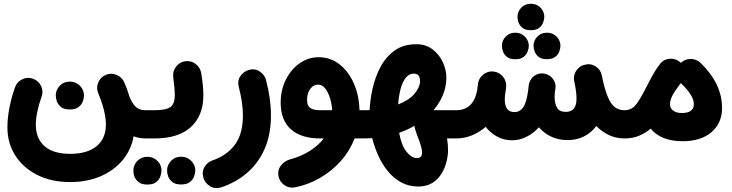

<svg xmlns="http://www.w3.org/2000/svg" viewBox="-20 -676 3850 1010"><path d="M349.1 281.7Q250.5 281.7 176.3 244.4Q102.1 207 60.5 142.1Q19 77.1 19 -5.9Q19 -57.1 30.3 -112.8Q41.5 -168.5 59.6 -218.3Q70.8 -247.1 98.9 -259.8Q127 -272.5 155.3 -261.2Q183.6 -250.5 196.5 -222.4Q209.5 -194.3 198.2 -165.5Q185.5 -130.9 177 -91.6Q168.5 -52.2 168.5 -19.5Q168.5 52.7 214.4 93Q260.3 133.3 349.6 133.3Q439 133.3 488 93Q537.1 52.7 537.1 -21Q537.1 -45.9 532 -72.8Q526.9 -99.6 518.1 -127.9Q514.2 -138.2 510.7 -148.9L510.3 -150.9Q504.4 -167 497.1 -184.6Q484.9 -212.9 496.6 -241.5Q508.3 -270 536.1 -282.2Q564 -293.9 592.8 -282.2Q621.6 -270.5 633.8 -242.7Q644 -218.8 652.3 -194.8Q652.3 -193.8 652.3 -193.4L652.8 -192.9Q656.2 -183.1 659.2 -173.3Q672.4 -136.2 691.7 -116.2Q710.9 -96.2 744.6 -96.2H745.1Q775.9 -96.2 797.4 -74.5Q818.8 -52.7 818.8 -22Q818.8 8.3 797.4 30.3Q775.9 52.2 745.1 52.2H744.6Q713.9 52.2 682.6 41Q670.4 111.8 625.2 166.3Q580.1 220.7 509 251.2Q438 281.7 349.1 281.7ZM273.4 -174.3Q273.4 -202.1 293.9 -224.4Q314.5 -246.6 346.2 -246.6Q369.1 -246.6 385 -236.8Q400.9 -227.1 410.2 -212.9Q421.9 -193.4 421.9 -174.3Q421.9 -159.7 415.5 -142.3Q409.2 -125 392.8 -112.5Q376.5 -100.1 347.2 -100.1Q316.9 -100.1 301.3 -112.8Q285.6 -125.5 279.3 -142.1Q273.4 -158.2 273.4 -174.3Z M670.4 -22Q670.4 -52.7 692.6 -74.5Q714.8 -96.2 745.1 -96.2H793.9Q824.7 -96.2 846.7 -74.5Q868.7 -52.7 868.7 -22Q868.7 8.3 846.7 30.3Q824.7 52.2 793.9 52.2H745.1Q714.8 52.2 692.6 30.3Q670.4 8.3 670.4 -22Z M719.7 -22Q719.7 -52.7 741.7 -74.5Q763.7 -96.2 793.9 -96.2Q852.5 -96.2 876 -112.5Q899.4 -128.9 899.4 -175.8Q899.4 -212.4 891.1 -270.5Q887.7 -300.8 906.2 -325.4Q924.8 -350.1 955.1 -354Q985.4 -357.9 1009.5 -339.4Q1033.7 -320.8 1038.6 -290.5Q1049.8 -222.7 1049.8 -174.8Q1049.8 -67.9 984.1 -7.8Q918.5 52.2 793.9 52.2Q763.7 52.2 741.7 30.3Q719.7 8.3 719.7 -22ZM858.9 220.2Q858.9 192.4 879.6 170.4Q900.4 148.4 931.6 148.4Q954.6 148.4 970.5 158.2Q986.3 168 995.6 182.1Q1007.3 200.7 1007.3 220.2Q1007.3 234.9 1001 252.2Q994.6 269.5 978.5 282Q962.4 294.4 932.6 294.4Q902.3 294.4 886.7 281.7Q871.1 269 864.7 252.4Q858.9 236.3 858.9 220.2ZM681.6 220.7Q681.6 192.9 702.1 170.9Q722.7 148.9 754.4 148.9Q777.3 148.9 793.2 158.7Q809.1 168.5 818.4 182.6Q829.6 200.7 829.6 220.7Q829.6 235.4 823.2 252.7Q816.9 270 800.8 282.5Q784.7 294.9 755.4 294.9Q725.1 294.9 709.5 282.2Q693.8 269.5 687 252.9Q684.1 244.6 682.9 236.3Q681.6 228 681.6 220.7Z M1282.2 -305.7Q1317.9 -318.8 1345.5 -300.5Q1373 -282.2 1379.4 -254.9Q1405.3 -157.2 1405.3 -68.4Q1405.3 31.7 1372.1 107.2Q1338.9 182.6 1280 233.2Q1221.2 283.7 1145 309.1Q1111.8 319.8 1085.2 303.7Q1058.6 287.6 1050.3 260.7Q1040.5 226.1 1056.6 200.9Q1072.8 175.8 1097.2 168Q1172.4 142.6 1215.1 85.9Q1257.8 29.3 1257.8 -68.4Q1257.8 -134.8 1236.3 -217.8Q1227.5 -251 1243.7 -274.4Q1259.8 -297.9 1282.2 -305.7Z M1663.6 52.2Q1564.5 52.2 1510.5 4.4Q1456.5 -43.5 1456.5 -136.2Q1456.5 -202.6 1483.6 -256.8Q1510.7 -311 1556.2 -343Q1601.6 -375 1656.2 -375Q1718.3 -375 1765.9 -337.6Q1813.5 -300.3 1841.3 -237.1Q1869.1 -173.8 1871.1 -96.2H1895.5Q1926.3 -96.2 1947.8 -74.5Q1969.2 -52.7 1969.2 -22Q1969.2 8.3 1947.8 30.3Q1926.3 52.2 1895.5 52.2H1845.2Q1819.3 119.1 1771.5 172.4Q1723.6 225.6 1661.6 261Q1599.6 296.4 1531.2 309.6Q1501.5 315.4 1475.8 297.6Q1450.2 279.8 1444.8 250Q1439 219.7 1457 195.6Q1475.1 171.4 1503.9 163.1Q1565.4 146 1610.4 117.4Q1655.3 88.9 1683.1 52.2ZM1662.6 -96.2H1727.5Q1725.6 -128.4 1716.1 -159.4Q1706.5 -190.4 1690.7 -210.7Q1674.8 -231 1652.8 -231Q1628.9 -231 1612.1 -208.5Q1595.2 -186 1595.2 -149.9Q1595.2 -119.6 1612.5 -107.9Q1629.9 -96.2 1662.6 -96.2Z M1821.3 -22Q1821.3 -52.7 1843.3 -74.5Q1865.2 -96.2 1895.5 -96.2Q1910.2 -96.2 1924.3 -96.7Q1926.8 -151.9 1940.4 -212.2Q1954.1 -272.5 1982.2 -325Q2010.3 -377.4 2056.4 -410.4Q2102.5 -443.4 2170.4 -443.4Q2220.2 -443.4 2255.6 -416.3Q2291 -389.2 2309.6 -348.4Q2328.1 -307.6 2328.1 -266.6Q2328.1 -221.7 2310.5 -178Q2293 -134.3 2260.3 -96.2H2378.9Q2409.7 -96.2 2431.2 -74.5Q2452.6 -52.7 2452.6 -22Q2452.6 8.3 2431.2 30.3Q2409.7 52.2 2378.9 52.2H2331.5Q2336.9 83.5 2336.9 113.3Q2336.9 143.1 2328.4 176.5Q2319.8 210 2301.5 239.3Q2283.2 268.6 2253.2 286.9Q2223.1 305.2 2180.2 305.2Q2130.4 305.2 2090.6 283.4Q2050.8 261.7 2020.8 225.1Q1990.7 188.5 1970.2 143.1Q1949.7 97.7 1938 50.8Q1917 52.2 1895.5 52.2Q1865.2 52.2 1843.3 30.3Q1821.3 8.3 1821.3 -22ZM2155.3 -288.6Q2124 -288.6 2102.3 -247.8Q2080.6 -207 2074.2 -126.5Q2132.8 -149.4 2161.1 -183.6Q2189.5 -217.8 2189.5 -249Q2189.5 -267.1 2182.4 -277.8Q2175.3 -288.6 2155.3 -288.6ZM2178.7 46.9Q2172.4 30.3 2167 14.2Q2161.6 -2 2159.7 -14.2Q2122.6 7.8 2079.6 22.5Q2091.8 89.8 2118.9 122.8Q2146 155.8 2172.9 155.8Q2200.2 155.8 2200.2 126.5Q2200.2 110.8 2193.6 89.4Q2187 67.9 2178.7 46.9Z M2304.7 -22Q2304.7 -52.7 2326.7 -74.5Q2348.6 -96.2 2378.9 -96.2Q2469.7 -96.2 2489.7 -199.2Q2491.2 -213.9 2494.6 -236.8V-237.8Q2495.1 -238.3 2495.1 -239.3Q2495.1 -239.3 2495.1 -239.7Q2499 -261.2 2515.1 -277.3Q2515.6 -277.8 2516.1 -278.3Q2516.1 -278.3 2516.1 -278.3Q2528.3 -290.5 2544.9 -296.4Q2561.5 -302.2 2579.1 -299.3Q2609.4 -294.9 2627.9 -270Q2646.5 -245.1 2642.1 -214.8Q2637.7 -186.5 2636.5 -173.8Q2635.3 -161.1 2635.3 -153.3Q2635.3 -86.4 2686 -86.4Q2714.8 -86.4 2732.2 -111.3Q2749.5 -136.2 2757.8 -196.8Q2758.8 -210.9 2761.7 -229.5Q2763.7 -243.2 2771 -255.4Q2771 -255.9 2771.5 -255.9Q2772 -256.3 2772 -256.8Q2782.2 -273.4 2800 -282.5Q2817.9 -291.5 2837.9 -289.6Q2839.4 -289.6 2840.8 -289.1H2841.8Q2870.6 -284.7 2888.4 -261.2Q2906.2 -237.8 2901.9 -210.9Q2900.4 -198.7 2898.4 -187Q2897.5 -175.8 2897.5 -165.5Q2897.5 -131.3 2910.4 -109.4Q2923.3 -87.4 2956.1 -87.4Q3012.7 -87.4 3012.7 -156.7Q3012.7 -178.2 3009.5 -200.4Q3006.3 -222.7 3001 -246.6Q2995.1 -269.5 3004.9 -292Q3011.7 -308.1 3025.1 -319.8Q3038.6 -331.5 3056.6 -335.4Q3085.9 -343.8 3112.8 -326.9Q3139.6 -310.1 3145.5 -280.3L3146.5 -276.4Q3150.9 -257.3 3153.3 -244.1Q3167.5 -185.5 3183.3 -153.6Q3199.2 -121.6 3219.2 -108.9Q3239.3 -96.2 3265.6 -96.2H3266.1Q3296.9 -96.2 3318.4 -74.5Q3339.8 -52.7 3339.8 -22Q3339.8 8.3 3318.4 30.3Q3296.9 52.2 3266.1 52.2H3265.6Q3221.7 52.2 3184.6 35.2Q3147.5 18.1 3116.7 -13.2Q3090.8 22 3052.2 41.5Q3013.7 61 2965.8 61Q2919.4 61 2881.1 43.5Q2842.8 25.9 2814.9 -6.3Q2785.2 25.9 2749 43.9Q2712.9 62 2673.8 62Q2630.9 62 2595.2 42.7Q2559.6 23.4 2534.7 -8.8Q2502.4 19.5 2462.9 35.9Q2423.3 52.2 2378.9 52.2Q2348.6 52.2 2326.7 30.3Q2304.7 8.3 2304.7 -22ZM2702.1 -587.9Q2702.1 -614.7 2721.9 -635.5Q2741.7 -656.2 2771.5 -656.2Q2793.5 -656.2 2808.6 -647Q2823.7 -637.7 2832.5 -624Q2843.3 -606.4 2843.3 -587.9Q2843.3 -574.2 2837.2 -557.6Q2831.1 -541 2815.7 -529.1Q2800.3 -517.1 2772.5 -517.1Q2743.7 -517.1 2728.8 -529.1Q2713.9 -541 2708 -557.1Q2704.6 -564.9 2703.4 -573Q2702.1 -581.1 2702.1 -587.9ZM2620.1 -435.1Q2620.1 -461.9 2639.9 -482.9Q2659.7 -503.9 2689.5 -503.9Q2711.4 -503.9 2726.6 -494.6Q2741.7 -485.4 2750.5 -471.7Q2761.7 -453.1 2761.7 -435.1Q2761.7 -421.4 2755.4 -404.8Q2749 -388.2 2733.6 -376.2Q2718.3 -364.3 2690.4 -364.3Q2662.1 -364.3 2647 -376.5Q2631.8 -388.7 2626 -404.8Q2620.1 -420.4 2620.1 -435.1ZM2786.6 -435.5Q2786.6 -462.4 2806.4 -483.2Q2826.2 -503.9 2856 -503.9Q2877.9 -503.9 2893.1 -494.9Q2908.2 -485.8 2917 -472.2Q2928.2 -454.1 2928.2 -435.5Q2928.2 -421.9 2922.1 -405.3Q2916 -388.7 2900.6 -376.7Q2885.3 -364.7 2856.9 -364.7Q2828.6 -364.7 2813.5 -376.7Q2798.3 -388.7 2792.5 -405.3Q2786.6 -420.9 2786.6 -435.5Z M3191.9 -22Q3191.9 -52.7 3213.9 -74.5Q3235.8 -96.2 3266.1 -96.2Q3304.7 -96.2 3329.1 -130.1Q3353.5 -164.1 3383.8 -225.1Q3400.4 -258.3 3417.5 -288.1Q3434.6 -317.9 3452.6 -340.3L3454.1 -342.3Q3468.8 -360.4 3491.5 -365.2Q3514.2 -370.1 3535.2 -362.3Q3547.4 -357.9 3557.1 -349.6Q3559.6 -347.7 3561.5 -345.2Q3583 -365.7 3612.8 -366Q3642.6 -366.2 3664.6 -345.7Q3778.3 -236.3 3778.3 -108.4Q3778.3 -27.8 3722.4 19.5Q3666.5 66.9 3571.3 66.9Q3512.7 66.9 3470.2 49.6Q3427.7 32.2 3403.3 0.5Q3376.5 23.4 3342.5 37.8Q3308.6 52.2 3266.1 52.2Q3235.8 52.2 3213.9 30.3Q3191.9 8.3 3191.9 -22ZM3504.4 -129.4Q3504.4 -107.4 3520.5 -94.5Q3536.6 -81.5 3567.4 -81.5Q3629.9 -81.5 3629.9 -128.9Q3629.9 -173.8 3562 -238.3L3561.5 -238.8Q3558.1 -234.4 3554.7 -230Q3547.4 -220.7 3541.5 -211.9Q3530.3 -196.8 3521.5 -181.6Q3504.4 -151.4 3504.4 -129.4Z"/></svg>

Font: Mikhak ExtraBold
Style: Regular
Weight: 800
Designer: Amin Abedi
Version: Version 3.3